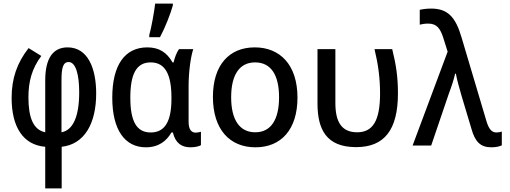

<svg xmlns="http://www.w3.org/2000/svg" viewBox="-20 -814 2855 1074"><path d="M233 7V240H325V7C453 -7 518 -124 518 -291C518 -431 472 -549 358 -549C275 -549 233 -486 233 -364V-74C166 -88 139 -156 139 -270C139 -357 158 -430 211 -501L140 -545C75 -462 45 -375 45 -266C45 -103 110 -3 233 7ZM324 -74V-362C324 -428 330 -467 364 -467C404 -467 423 -396 423 -298C423 -155 385 -85 324 -74Z M815 -618V-606H875C904 -660 934 -737 947 -784V-794H848C843 -750 827 -660 815 -618ZM796 10C868 10 912 -26 939 -73H947C962 -11 998 10 1046 10C1072 10 1095 4 1104 -2V-77C1097 -75 1084 -72 1075 -72C1051 -72 1035 -89 1035 -133V-333C1035 -409 1046 -494 1061 -539H981C967 -519 957 -490 951 -465H945C913 -521 870 -549 804 -549C679 -549 608 -451 608 -268C608 -85 680 10 796 10ZM823 -73C746 -73 709 -132 709 -268C709 -400 743 -465 823 -465C906 -465 939 -394 939 -268V-261C939 -136 903 -73 823 -73Z M1409 10C1553 10 1644 -90 1644 -268C1644 -452 1546 -549 1405 -549C1262 -549 1171 -450 1171 -272C1171 -90 1265 10 1409 10ZM1408 -74C1318 -74 1273 -147 1273 -270C1273 -393 1318 -465 1407 -465C1496 -465 1541 -394 1541 -270C1541 -147 1497 -74 1408 -74Z M1972 9C2129 9 2206 -86 2206 -292C2206 -382 2196 -451 2174 -539H2075C2096 -452 2106 -376 2106 -291C2106 -140 2066 -74 1978 -74C1888 -74 1856 -136 1856 -238V-539H1756V-235C1756 -91 1805 9 1972 9Z M2728 10C2751 10 2773 6 2787 -1V-78C2779 -75 2767 -73 2757 -73C2731 -73 2714 -91 2700 -140L2562 -604C2529 -717 2486 -766 2392 -766C2367 -766 2345 -763 2328 -759V-676C2340 -679 2355 -682 2375 -682C2423 -682 2443 -656 2461 -598L2484 -525L2288 0H2392L2491 -291C2504 -325 2518 -367 2526 -402H2530C2536 -368 2551 -315 2563 -274L2617 -94C2637 -21 2668 10 2728 10Z"/></svg>

Font: Noto Sans Mono SemiCondensed Medium
Style: Regular
Weight: 500
Width: 4
Designer: Monotype Design Team
Foundry: Monotype Imaging Inc.
Version: Version 2.014